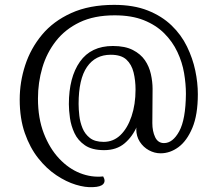

<svg xmlns="http://www.w3.org/2000/svg" viewBox="-20 -668 898 789"><path d="M362 101Q331 103 291.5 91Q252 79 211.5 52Q171 25 137 -18Q103 -61 82 -121Q61 -181 61 -259Q61 -331 83.5 -400Q106 -469 152.5 -525Q199 -581 273 -614.5Q347 -648 449 -648Q529 -648 587 -625Q645 -602 685 -563.5Q725 -525 748.5 -476.5Q772 -428 782.5 -378Q793 -328 793 -281Q793 -196 770.5 -142.5Q748 -89 713.5 -63.5Q679 -38 640 -38Q615 -38 592 -50.5Q569 -63 554.5 -85.5Q540 -108 540 -137L548 -228L568 -241Q562 -194 543.5 -150.5Q525 -107 492 -79Q459 -51 408 -51Q358 -51 329 -71Q300 -91 286 -121Q272 -151 267.5 -183Q263 -215 263 -240Q263 -350 308.5 -414.5Q354 -479 444 -479Q494 -479 526 -462.5Q558 -446 575.5 -420.5Q593 -395 600 -363.5Q607 -332 607 -303L606 -162Q606 -129 617.5 -104.5Q629 -80 654 -80Q690 -80 716.5 -128.5Q743 -177 744 -282Q744 -323 736.5 -367.5Q729 -412 709 -454.5Q689 -497 655 -531Q621 -565 571 -585Q521 -605 451 -605Q367 -605 307.5 -576.5Q248 -548 210 -499.5Q172 -451 154 -390Q136 -329 136 -263Q136 -182 160 -120Q184 -58 223 -16.5Q262 25 309 43.5Q356 62 404 57Q415 76 404.5 88Q394 100 362 101ZM406 -85Q446 -85 475 -113Q504 -141 520.5 -190Q537 -239 537 -300Q537 -337 529 -370Q521 -403 499.5 -423Q478 -443 435 -443Q372 -443 337.5 -393Q303 -343 303 -241Q303 -219 306 -192.5Q309 -166 319 -141.5Q329 -117 349.5 -101Q370 -85 406 -85Z"/></svg>

Font: Arima Thin
Style: Regular
Weight: 400
Version: Version 1.100